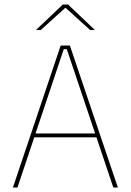

<svg xmlns="http://www.w3.org/2000/svg" viewBox="-20 -844 588 864"><path d="M38 0 253 -639H294.5L510.5 0H490L280.5 -623H267L58.5 0ZM127 -226V-243.5H421V-226ZM262.5 -823.5H286.5L406.5 -709.5V-709H385.5L276 -808H273L163.5 -709H142.5V-709.5Z"/></svg>

Font: Anek Gurmukhi Medium Thin
Style: Regular
Weight: 250
Version: Version 1.003